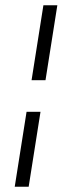

<svg xmlns="http://www.w3.org/2000/svg" viewBox="-20 -640 238 730"><path d="M36 70H89L134 -215H81ZM100 -335H153L198 -620H145Z"/></svg>

Font: Charger Sport
Style: ExLitObl
Weight: 200
Designer: Jasper
Foundry: Cannot Into Space Fonts
Version: Version 1.1